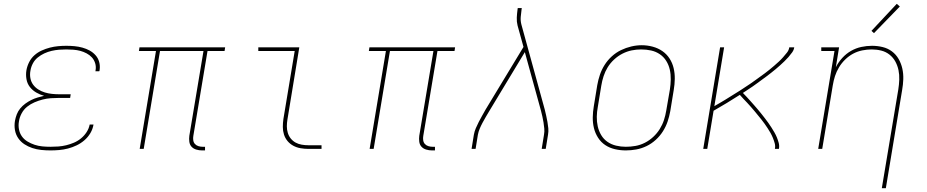

<svg xmlns="http://www.w3.org/2000/svg" viewBox="-20 -777 4840 1002"><path d="M243 8Q219 8 195 5.5Q171 3 148.5 -4.5Q126 -12 107 -24.5Q88 -37 75 -56Q62 -75 58 -98.5Q54 -122 58 -146Q61 -163 67.5 -180Q74 -197 85.5 -211Q97 -225 112 -236Q127 -247 143 -255Q159 -263 176 -268Q193 -273 210 -277Q188 -283 168.5 -294.5Q149 -306 135.5 -323.5Q122 -341 118 -364.5Q114 -388 118 -411Q122 -433 132.5 -453.5Q143 -474 160 -489Q177 -504 198 -513.5Q219 -523 240.5 -528.5Q262 -534 283.5 -536Q305 -538 326 -538Q348 -538 369 -536Q390 -534 410 -528.5Q430 -523 447.5 -513.5Q465 -504 478.5 -489Q492 -474 497.5 -454Q503 -434 500 -413Q500 -411 499.5 -409Q499 -407 498 -405H478Q478 -407 478.5 -408.5Q479 -410 479 -412Q482 -430 476.5 -447.5Q471 -465 459.5 -477.5Q448 -490 432 -498.5Q416 -507 399 -511.5Q382 -516 363.5 -517.5Q345 -519 326 -519Q307 -519 288 -517.5Q269 -516 249.5 -511.5Q230 -507 211.5 -498.5Q193 -490 177 -477Q161 -464 151.5 -446Q142 -428 139 -409Q135 -389 138.5 -369.5Q142 -350 153 -335Q164 -320 180 -310Q196 -300 214 -294.5Q232 -289 251.5 -287Q271 -285 291 -285H349L346 -266H288Q267 -266 245.5 -264.5Q224 -263 202.5 -257.5Q181 -252 160 -243Q139 -234 121.5 -220Q104 -206 93 -185.5Q82 -165 79 -144Q75 -123 79 -102Q83 -81 94.5 -65Q106 -49 123.5 -38.5Q141 -28 160.5 -21.5Q180 -15 201 -13Q222 -11 243 -11Q264 -11 284.5 -12.5Q305 -14 325.5 -19Q346 -24 366 -32.5Q386 -41 403 -55Q420 -69 432 -87.5Q444 -106 448 -127H468Q464 -103 451.5 -82Q439 -61 420.5 -45Q402 -29 380 -18.5Q358 -8 335 -2Q312 4 289 6Q266 8 243 8Z M1034 8Q1019 8 1004 3.5Q989 -1 979.5 -11.5Q970 -22 968 -37.5Q966 -53 968 -68L1042 -511H815L730 0H709L794 -511H705L708 -530H1155L1152 -511H1063L989 -68Q987 -57 988.5 -45.5Q990 -34 997 -26Q1004 -18 1015 -14.5Q1026 -11 1037 -11H1050V8Z M1589 0Q1569 0 1548.5 -3.5Q1528 -7 1510.5 -16.5Q1493 -26 1480.5 -41Q1468 -56 1462 -75Q1456 -94 1456 -114.5Q1456 -135 1459 -156L1518 -511H1328V-530H1542L1480 -153Q1477 -135 1477 -117.5Q1477 -100 1482 -83.5Q1487 -67 1497.5 -54Q1508 -41 1522.5 -33Q1537 -25 1554.5 -22Q1572 -19 1589 -19H1658V0Z M2234 8Q2219 8 2204 3.5Q2189 -1 2179.5 -11.5Q2170 -22 2168 -37.5Q2166 -53 2168 -68L2242 -511H2015L1930 0H1909L1994 -511H1905L1908 -530H2355L2352 -511H2263L2189 -68Q2187 -57 2188.5 -45.5Q2190 -34 2197 -26Q2204 -18 2215 -14.5Q2226 -11 2237 -11H2250V8Z M2441 0 2453 -74Q2456 -91 2463 -107.5Q2470 -124 2478.5 -140.5Q2487 -157 2496 -173Q2505 -189 2514 -205L2712 -532L2681 -644Q2676 -664 2677 -685Q2678 -706 2681 -728L2682 -735H2703L2702 -728Q2699 -708 2697.5 -688Q2696 -668 2701 -649L2823 -205Q2827 -189 2830.5 -173Q2834 -157 2837 -140.5Q2840 -124 2841.5 -107.5Q2843 -91 2840 -74L2828 0H2807L2819 -74Q2822 -90 2820.5 -106Q2819 -122 2816.5 -138Q2814 -154 2810.5 -169Q2807 -184 2803 -200L2719 -505L2532 -195Q2523 -180 2514.5 -165.5Q2506 -151 2498 -136Q2490 -121 2483.5 -105.5Q2477 -90 2474 -74L2462 0Z M3246 8Q3217 8 3189 1.5Q3161 -5 3138.5 -20Q3116 -35 3101 -58.5Q3086 -82 3079.5 -109Q3073 -136 3073.5 -165Q3074 -194 3079 -223L3097 -333Q3102 -361 3111 -387.5Q3120 -414 3135.5 -438.5Q3151 -463 3173 -483Q3195 -503 3221 -515.5Q3247 -528 3274.5 -534.5Q3302 -541 3329 -541Q3358 -541 3386 -533.5Q3414 -526 3436.5 -510.5Q3459 -495 3474 -472Q3489 -449 3495.5 -421.5Q3502 -394 3501.5 -365Q3501 -336 3496 -307L3478 -197Q3473 -169 3464 -142.5Q3455 -116 3439.5 -91.5Q3424 -67 3402 -47Q3380 -27 3354 -14.5Q3328 -2 3300.5 3Q3273 8 3246 8ZM3246 -11Q3271 -11 3296.5 -15.5Q3322 -20 3345.5 -32Q3369 -44 3389 -62.5Q3409 -81 3423 -103.5Q3437 -126 3445 -150.5Q3453 -175 3457 -200L3476 -310Q3480 -336 3480.5 -362.5Q3481 -389 3475.5 -413.5Q3470 -438 3457 -459Q3444 -480 3423.5 -494Q3403 -508 3378 -513.5Q3353 -519 3326 -519Q3301 -519 3276.5 -514Q3252 -509 3228.5 -497Q3205 -485 3185 -466.5Q3165 -448 3151.5 -426Q3138 -404 3130 -379.5Q3122 -355 3118 -330L3100 -220Q3095 -194 3094.5 -168Q3094 -142 3099.5 -117.5Q3105 -93 3117.5 -72Q3130 -51 3150 -37Q3170 -23 3195 -17Q3220 -11 3246 -11Z M3650 0 3738 -530H3759L3708 -223Q3722 -231 3735.5 -239Q3749 -247 3762.5 -255Q3776 -263 3789 -271.5Q3802 -280 3815.5 -288Q3829 -296 3842 -304.5Q3855 -313 3868.5 -322Q3882 -331 3895 -339.5Q3908 -348 3920.5 -357.5Q3933 -367 3946 -376Q3959 -385 3971.5 -394.5Q3984 -404 3996.5 -414Q4009 -424 4021 -434.5Q4033 -445 4044.5 -455.5Q4056 -466 4066.5 -478Q4077 -490 4087 -502.5Q4097 -515 4099 -530H4125Q4123 -516 4114 -503.5Q4105 -491 4095 -479.5Q4085 -468 4074 -457.5Q4063 -447 4051.5 -436.5Q4040 -426 4028.5 -416.5Q4017 -407 4005 -397.5Q3993 -388 3981 -379Q3969 -370 3956.5 -361Q3944 -352 3932 -343Q3920 -334 3907.5 -325.5Q3895 -317 3882 -308.5Q3869 -300 3857 -292Q3867 -282 3877 -271Q3887 -260 3897 -249Q3907 -238 3916.5 -227Q3926 -216 3935.5 -205Q3945 -194 3954 -182.5Q3963 -171 3972 -159.5Q3981 -148 3989.5 -136Q3998 -124 4006 -111.5Q4014 -99 4021.5 -86Q4029 -73 4034.5 -59.5Q4040 -46 4044 -31Q4048 -16 4045 0H4024Q4027 -15 4023 -29.5Q4019 -44 4013.5 -57.5Q4008 -71 4001 -83.5Q3994 -96 3986 -108Q3978 -120 3970 -131.5Q3962 -143 3953 -154Q3944 -165 3935 -176Q3926 -187 3917 -198Q3908 -209 3898.5 -219.5Q3889 -230 3879.5 -240.5Q3870 -251 3860 -261Q3850 -271 3841 -282Q3807 -260 3773 -239.5Q3739 -219 3704 -199L3671 0Z M4582 205 4668 -310Q4672 -335 4673 -361Q4674 -387 4669 -411Q4664 -435 4652.5 -456Q4641 -477 4622 -492Q4603 -507 4579 -513Q4555 -519 4529 -519Q4505 -519 4480 -514Q4455 -509 4432.5 -497Q4410 -485 4391 -466.5Q4372 -448 4358.5 -425.5Q4345 -403 4337.5 -379.5Q4330 -356 4326 -331L4271 0H4250L4335 -511H4266V-530H4359L4342 -426Q4355 -452 4375.5 -474.5Q4396 -497 4421.5 -511.5Q4447 -526 4475 -532Q4503 -538 4531 -538Q4559 -538 4586 -531.5Q4613 -525 4634.5 -509Q4656 -493 4669.5 -469.5Q4683 -446 4689 -419Q4695 -392 4694 -363.5Q4693 -335 4688 -307L4603 205ZM4541 -604 4528 -616 4660 -757 4676 -743Z"/></svg>

Font: Iosevka Curly Slab ThExObl
Style: Regular
Weight: 100
Width: 7
Italic angle: -9°
Monospace: yes
Designer: Belleve Invis
Foundry: Belleve Invis
Version: Version 11.1.0; ttfautohint (v1.8.3)